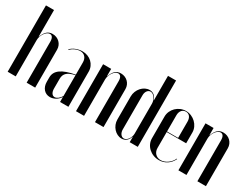

<svg xmlns="http://www.w3.org/2000/svg" viewBox="-59 -1221 2287 1752"><g transform="rotate(30 1084.5 -345.0)"><path d="M131 -419H129V-699H44V0H129V-384C129 -435 169 -492 206 -492C230 -492 244 -471 244 -432V0H334V-400C334 -459 288 -504 228 -504C182 -504 152 -477 131 -419Z M399 -99C399 -36 437 8 492 8C531 8 573 -15 594 -50H596V0H684V-371C684 -446 623 -503 544 -503C496 -503 445 -482 421 -453L426 -449C445 -474 490 -495 526 -495C568 -495 596 -464 596 -417V-288C461 -263 399 -218 399 -145ZM530 -13C504 -13 487 -39 487 -79V-182C487 -238 522 -267 596 -282V-63C580 -34 552 -13 530 -13Z M851 -419H849V-495H764V0H849V-384C849 -435 889 -492 926 -492C950 -492 964 -471 964 -432V0H1054V-400C1054 -459 1008 -504 948 -504C902 -504 872 -477 851 -419Z M1330 0H1415V-699H1330V-442H1328C1314 -484 1286 -504 1251 -504C1187 -504 1129 -440 1129 -366V-123C1129 -52 1185 9 1248 9C1285 9 1313 -12 1328 -55H1330ZM1330 -406V-89C1330 -46 1298 -2 1266 -2C1238 -2 1217 -31 1217 -69V-430C1217 -467 1238 -495 1265 -495C1298 -495 1330 -452 1330 -406Z M1488 -362V-132C1488 -54 1556 9 1641 9C1703 9 1755 -25 1782 -83L1777 -85C1756 -36 1704 1 1655 1C1609 1 1576 -33 1576 -81V-249H1781V-363C1781 -438 1713 -504 1634 -504C1555 -504 1488 -439 1488 -362ZM1576 -255V-426C1576 -469 1599 -498 1636 -498C1671 -498 1693 -470 1693 -426V-255Z M1930 -419H1928V-495H1843V0H1928V-384C1928 -435 1968 -492 2005 -492C2029 -492 2043 -471 2043 -432V0H2133V-400C2133 -459 2087 -504 2027 -504C1981 -504 1951 -477 1930 -419Z"/></g></svg>

Font: Moniqa SemBd Display
Style: Regular
Weight: 600
Designer: Rajesh Rajput
Foundry: Rajesh Rajput
Version: Version 1.000